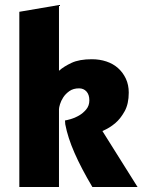

<svg xmlns="http://www.w3.org/2000/svg" viewBox="-20 -745 577 765"><path d="M215 -725V-463Q234 -480 265 -494.5Q296 -509 346 -509Q377 -509 404 -500Q431 -491 450.5 -473.5Q470 -456 481.5 -431.5Q493 -407 493 -376Q493 -331 476.5 -301.5Q460 -272 440 -255Q417 -235 388 -223L528 0H348Q304 -74 277 -135.5Q250 -197 240 -250L239 -265Q246 -266 262 -270.5Q278 -275 294.5 -284.5Q311 -294 323.5 -309Q336 -324 336 -345Q336 -368 324.5 -380.5Q313 -393 295 -393Q272 -393 256.5 -382Q241 -371 232 -357Q223 -343 219 -329.5Q215 -316 215 -310V0H57V-698Z"/></svg>

Font: Amaranth
Style: Bold
Weight: 700
Designer: Gesine Todt
Foundry: Gesine Todt
Version: Version 1.001